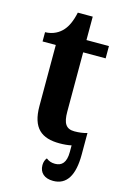

<svg xmlns="http://www.w3.org/2000/svg" viewBox="-130 -719 640 982"><g transform="rotate(15 190.0 -228.0)"><path d="M237 10C260 10 282 8 300 4V39C300 95 278 117 242 117C221 117 208 111 195 101C187 110 182 124 182 140C182 180 209 204 255 204C327 204 362 146 362 36V-14V-78C342 -72 319 -69 295 -69C250 -69 234 -96 234 -157V-471H353V-536H234V-660H155C145 -613 130 -582 112 -562C93 -540 62 -521 19 -520V-471H89V-148C89 -31 142 10 237 10Z"/></g></svg>

Font: Noto Serif SemiCondensed
Style: Bold
Weight: 700
Width: 4
Designer: Monotype Design Team
Foundry: Monotype Imaging Inc.
Version: Version 2.015